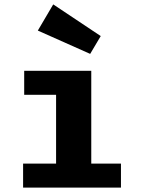

<svg xmlns="http://www.w3.org/2000/svg" viewBox="-20 -853 640 873"><path d="M395 -109H530V0H85V-109H235V-422H90V-531H395ZM390 -608 152 -714 222 -833 438 -689Z"/></svg>

Font: Qzxlaeiskcpccdgjqmyffctclhy
Style: Regular
Weight: 700
Monospace: yes
Designer: Carrois Corporate & Edenspiekermann
Foundry: Carrois Corporate GbR & Edenspiekermann AG
Version: Version 2.001